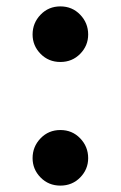

<svg xmlns="http://www.w3.org/2000/svg" viewBox="-20 -564 378 601"><path d="M169 17Q132 17 107 -8.5Q82 -34 82 -69Q82 -105 107 -131Q132 -157 169 -157Q206 -157 231 -131Q256 -105 256 -69Q256 -34 231 -8.5Q206 17 169 17ZM169 -370Q132 -370 107 -395.5Q82 -421 82 -456Q82 -492 107 -518Q132 -544 169 -544Q206 -544 231 -518Q256 -492 256 -456Q256 -421 231 -395.5Q206 -370 169 -370Z"/></svg>

Font: Noto Serif JP ExtraBold
Style: Regular
Weight: 800
Designer: Ryoko NISHIZUKA 西塚涼子 (kana & ideographs); Frank Grießhammer (Latin, Greek & Cyrillic); Wenlong ZHANG 张文龙 (bopomofo); San
Foundry: Adobe
Version: Version 2.003-H1;hotconv 1.1.1;makeotfexe 2.6.0